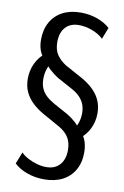

<svg xmlns="http://www.w3.org/2000/svg" viewBox="-98 -770 658 1016"><g transform="rotate(10 231.0 -262.5)"><path d="M212 189Q164 189 121 173.5Q78 158 51 132L76 69Q92 85 115 97Q138 109 163.5 116Q189 123 213 123Q259 123 285 94Q311 65 311 15Q311 -24 295 -51Q279 -78 244 -99L151 -151Q117 -170 91 -194.5Q65 -219 50.5 -250Q36 -281 36 -321Q36 -365 54 -403.5Q72 -442 106 -468L99 -445Q84 -460 76.5 -484Q69 -508 69 -537Q69 -591 91.5 -631Q114 -671 155 -692.5Q196 -714 252 -714Q300 -714 341.5 -699Q383 -684 410 -659L386 -597Q360 -621 324 -634Q288 -647 254 -647Q208 -647 182 -618.5Q156 -590 156 -539Q156 -496 175 -469.5Q194 -443 223 -425L316 -374Q355 -352 381 -325.5Q407 -299 419 -269Q431 -239 431 -204Q431 -160 413 -122.5Q395 -85 362 -59L369 -82Q383 -67 390.5 -42Q398 -17 398 12Q398 67 375 107Q352 147 310.5 168Q269 189 212 189ZM117 -335Q117 -306 126 -284.5Q135 -263 153 -246Q171 -229 196 -215L276 -171Q299 -157 319 -139Q339 -121 349 -102L323 -101Q337 -120 344 -143Q351 -166 351 -190Q351 -216 343 -237Q335 -258 318 -276Q301 -294 271 -310L192 -353Q169 -368 149.5 -385.5Q130 -403 118 -422L144 -423Q130 -405 123.5 -382Q117 -359 117 -335Z"/></g></svg>

Font: Nunito Sans 7pt Condensed Medium
Style: Regular
Weight: 500
Width: 3
Designer: Vernon Adams
Foundry: Vernon Adams
Version: Version 3.101;gftools[0.9.27]